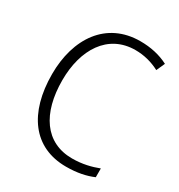

<svg xmlns="http://www.w3.org/2000/svg" viewBox="-174 -840 900 966"><g transform="rotate(30 276.0 -357.0)"><path d="M362 -673C411 -673 458 -661 502 -638L524 -687C476 -712 421 -724 361 -724C163 -724 58 -565 58 -359C58 -133 162 10 351 10C416 10 466 -1 508 -19V-70C466 -54 417 -41 357 -41C201 -41 118 -166 118 -358C118 -536 202 -673 362 -673Z"/></g></svg>

Font: Noto Sans SemiCondensed Light
Style: Regular
Weight: 300
Width: 4
Designer: Monotype Design Team
Foundry: Monotype Imaging Inc.
Version: Version 2.013